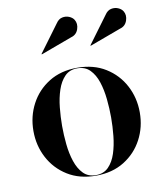

<svg xmlns="http://www.w3.org/2000/svg" viewBox="-81 -765 717 841"><g transform="rotate(-10 278.0 -344.5)"><path d="M493.5 -606 354 -554.5 353 -556.5 442 -677Q453.5 -694.5 469.8 -698Q486 -701.5 500.5 -695.5Q515 -689.5 522 -678.5Q533.5 -660 525.5 -636.2Q517.5 -612.5 493.5 -606ZM276 -606 136.5 -554.5 135.5 -556.5 224.5 -677Q236 -694.5 252.2 -698Q268.5 -701.5 283 -695.5Q297.5 -689.5 304.5 -678.5Q316 -660 308 -636.2Q300 -612.5 276 -606ZM42 -230Q42 -295 70.8 -349.5Q99.5 -404 152.5 -437Q205.5 -470 278.5 -470Q351.5 -470 404.5 -437Q457.5 -404 486.2 -349.5Q515 -295 515 -230Q515 -165 486.2 -110.5Q457.5 -56 404.5 -23Q351.5 10 278.5 10Q205.5 10 152.5 -23Q99.5 -56 70.8 -110.5Q42 -165 42 -230ZM169.5 -230Q169.5 -190 173.8 -148.2Q178 -106.5 189.8 -71.2Q201.5 -36 222.8 -14.2Q244 7.5 278.5 7.5Q313 7.5 334.5 -14.2Q356 -36 367.5 -71.2Q379 -106.5 383.2 -148.2Q387.5 -190 387.5 -230Q387.5 -270 383.2 -311.8Q379 -353.5 367.5 -388.8Q356 -424 334.5 -445.8Q313 -467.5 278.5 -467.5Q244 -467.5 222.8 -445.8Q201.5 -424 189.8 -388.8Q178 -353.5 173.8 -311.8Q169.5 -270 169.5 -230Z"/></g></svg>

Font: Bodoni* 72pt Medium
Style: Regular
Weight: 500
Version: Version 2.3